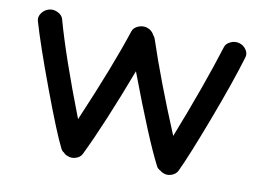

<svg xmlns="http://www.w3.org/2000/svg" viewBox="-66 -647 1053 769"><g transform="rotate(10 461.0 -262.5)"><path d="M638 19Q633 17 625 11Q614 5 610 -4Q559 -103 461 -363Q375 -136 310 -2Q303 14 284 20Q265 26 249 18Q241 16 234 8Q225 3 221 -6Q192 -63 129 -232Q66 -401 39 -494Q35 -510 46 -525.5Q57 -541 75 -546Q92 -551 110 -542.5Q128 -534 133 -519Q174 -371 266 -134Q367 -370 415 -517Q420 -533 438.5 -540.5Q457 -548 474 -543Q494 -537 504 -518Q510 -510 512 -505Q566 -342 653 -134Q739 -353 791 -519Q795 -534 813 -542.5Q831 -551 849 -546Q867 -541 877.5 -525.5Q888 -510 883 -494Q852 -390 791 -228.5Q730 -67 699 -2Q692 14 673 20.5Q654 27 638 19Z"/></g></svg>

Font: Hoogli
Style: Bold
Weight: 700
Designer: Anand Singh Naorem
Foundry: Brand New Type
Version: Version 1.00 b007